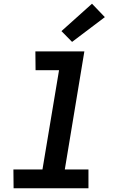

<svg xmlns="http://www.w3.org/2000/svg" viewBox="-20 -1011 640 1031"><path d="M455 0H53L52 -101H208L297 -634H171L170 -735H433L328 -101H455ZM367 -786 310 -844 474 -991 543 -919Z"/></svg>

Font: Iosevka Extended Oblique
Style: Bold
Weight: 700
Width: 7
Italic angle: -9°
Monospace: yes
Designer: Belleve Invis
Foundry: Belleve Invis
Version: Version 32.5.0; ttfautohint (v1.8.4)